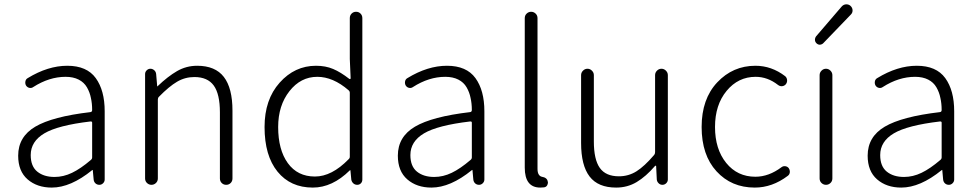

<svg xmlns="http://www.w3.org/2000/svg" viewBox="-20 -849 4489 882"><path d="M217.8 12.7Q150.4 12.7 106.9 -24.9Q63.5 -62.5 63.5 -133.8Q63.5 -220.7 142.1 -267.1Q220.7 -313.5 395.5 -334Q403.3 -335 403.3 -343.8Q403.3 -374 397.5 -399.4Q392.6 -424.8 379.4 -447.8Q366.2 -470.7 341.3 -483.4Q316.4 -496.1 281.2 -496.1Q206.1 -496.1 132.8 -449.2Q125 -443.4 115.2 -445.3Q105.5 -447.3 99.6 -456.1Q94.7 -464.8 96.7 -475.1Q98.6 -485.4 107.4 -490.2Q200.2 -546.9 289.1 -546.9Q378.9 -546.9 419.9 -490.2Q460.9 -433.6 460.9 -337.9V-24.4Q460.9 -14.6 453.6 -7.3Q446.3 0 436.5 0Q425.8 0 418.5 -6.8Q411.1 -13.7 410.2 -24.4L406.2 -67.4Q406.2 -68.4 405.3 -68.4Q404.3 -68.4 403.3 -67.4Q304.7 12.7 217.8 12.7ZM230.5 -36.1Q271.5 -36.1 311 -55.2Q350.6 -74.2 397.5 -114.3Q403.3 -119.1 403.3 -126V-285.2Q403.3 -291 397.5 -291Q396.5 -291 395.5 -291Q246.1 -273.4 183.6 -236.3Q121.1 -199.2 121.1 -136.7Q121.1 -85 151.4 -60.5Q181.6 -36.1 230.5 -36.1Z M646.5 -29.3V-508.8Q646.5 -518.6 653.8 -525.9Q661.1 -533.2 670.9 -533.2Q680.7 -533.2 688.5 -526.4Q696.3 -519.5 697.3 -508.8L702.1 -453.1Q702.1 -452.1 703.1 -452.1Q704.1 -452.1 704.1 -453.1Q751 -498 793.5 -522.5Q835.9 -546.9 885.7 -546.9Q968.8 -546.9 1008.3 -495.6Q1047.9 -444.3 1047.9 -340.8V-29.3Q1047.9 -16.6 1039.6 -8.3Q1031.2 0 1019 0Q1006.8 0 998.5 -8.3Q990.2 -16.6 990.2 -29.3V-333Q990.2 -417 961.9 -456.1Q933.6 -495.1 873 -495.1Q830.1 -495.1 793.5 -473.6Q756.8 -452.1 710 -404.3Q705.1 -399.4 705.1 -391.6V-29.3Q705.1 -16.6 696.3 -8.3Q687.5 0 675.8 0Q664.1 0 655.3 -8.3Q646.5 -16.6 646.5 -29.3Z M1417 12.7Q1314.5 12.7 1254.9 -60.5Q1195.3 -133.8 1195.3 -265.6Q1195.3 -391.6 1264.6 -469.2Q1334 -546.9 1431.6 -546.9Q1475.6 -546.9 1510.3 -532.2Q1544.9 -517.6 1585 -486.3Q1586.9 -485.4 1588.9 -486.3Q1590.8 -487.3 1590.8 -489.3L1586.9 -578.1V-765.6Q1586.9 -778.3 1595.2 -786.6Q1603.5 -794.9 1615.7 -794.9Q1627.9 -794.9 1636.2 -786.6Q1644.5 -778.3 1644.5 -765.6V-24.4Q1644.5 -13.7 1637.7 -6.8Q1630.9 0 1621.1 0Q1610.4 0 1603 -6.8Q1595.7 -13.7 1593.8 -23.4L1589.8 -66.4Q1589.8 -67.4 1588.9 -67.4Q1587.9 -67.4 1586.9 -66.4Q1506.8 12.7 1417 12.7ZM1426.8 -38.1Q1503.9 -38.1 1581.1 -117.2Q1586.9 -122.1 1586.9 -128.9V-422.9Q1586.9 -429.7 1581.1 -434.6Q1509.8 -496.1 1437.5 -496.1Q1361.3 -496.1 1309.6 -430.2Q1257.8 -364.3 1257.8 -265.6Q1257.8 -161.1 1302.2 -99.6Q1346.7 -38.1 1426.8 -38.1Z M1961.9 12.7Q1894.5 12.7 1851.1 -24.9Q1807.6 -62.5 1807.6 -133.8Q1807.6 -220.7 1886.2 -267.1Q1964.8 -313.5 2139.6 -334Q2147.5 -335 2147.5 -343.8Q2147.5 -374 2141.6 -399.4Q2136.7 -424.8 2123.5 -447.8Q2110.4 -470.7 2085.4 -483.4Q2060.5 -496.1 2025.4 -496.1Q1950.2 -496.1 1877 -449.2Q1869.1 -443.4 1859.4 -445.3Q1849.6 -447.3 1843.8 -456.1Q1838.9 -464.8 1840.8 -475.1Q1842.8 -485.4 1851.6 -490.2Q1944.3 -546.9 2033.2 -546.9Q2123 -546.9 2164.1 -490.2Q2205.1 -433.6 2205.1 -337.9V-24.4Q2205.1 -14.6 2197.8 -7.3Q2190.4 0 2180.7 0Q2169.9 0 2162.6 -6.8Q2155.3 -13.7 2154.3 -24.4L2150.4 -67.4Q2150.4 -68.4 2149.4 -68.4Q2148.4 -68.4 2147.5 -67.4Q2048.8 12.7 1961.9 12.7ZM1974.6 -36.1Q2015.6 -36.1 2055.2 -55.2Q2094.7 -74.2 2141.6 -114.3Q2147.5 -119.1 2147.5 -126V-285.2Q2147.5 -291 2141.6 -291Q2140.6 -291 2139.6 -291Q1990.2 -273.4 1927.7 -236.3Q1865.2 -199.2 1865.2 -136.7Q1865.2 -85 1895.5 -60.5Q1925.8 -36.1 1974.6 -36.1Z M2461.9 12.7Q2390.6 12.7 2390.6 -79.1V-765.6Q2390.6 -778.3 2399.4 -786.6Q2408.2 -794.9 2419.9 -794.9Q2431.6 -794.9 2440.4 -786.6Q2449.2 -778.3 2449.2 -765.6V-73.2Q2449.2 -56.6 2454.6 -47.9Q2460 -39.1 2468.8 -37.1Q2493.2 -33.2 2496.1 -15.6Q2497.1 -13.7 2497.1 -10.7Q2497.1 -3.9 2493.2 2.9Q2488.3 10.7 2478.5 11.7Q2470.7 12.7 2461.9 12.7Z M2810.5 12.7Q2727.5 12.7 2688.5 -38.1Q2649.4 -88.9 2649.4 -192.4V-503.9Q2649.4 -515.6 2658.2 -524.4Q2667 -533.2 2678.7 -533.2Q2690.4 -533.2 2699.2 -524.4Q2708 -515.6 2708 -503.9V-199.2Q2708 -116.2 2735.4 -77.6Q2762.7 -39.1 2823.2 -39.1Q2867.2 -39.1 2903.8 -62Q2940.4 -85 2985.4 -137.7Q2989.3 -142.6 2989.3 -150.4V-503.9Q2989.3 -515.6 2998 -524.4Q3006.8 -533.2 3018.6 -533.2Q3030.3 -533.2 3039.1 -524.4Q3047.9 -515.6 3047.9 -503.9V-24.4Q3047.9 -14.6 3040.5 -7.3Q3033.2 0 3022.9 0Q3012.7 0 3005.4 -7.3Q2998 -14.6 2997.1 -24.4L2994.1 -86.9Q2993.2 -87.9 2991.7 -87.9Q2990.2 -87.9 2989.3 -86.9Q2947.3 -38.1 2904.8 -12.7Q2862.3 12.7 2810.5 12.7Z M3447.3 12.7Q3339.8 12.7 3271.5 -62Q3203.1 -136.7 3203.1 -265.6Q3203.1 -394.5 3274.9 -470.7Q3346.7 -546.9 3450.2 -546.9Q3524.4 -546.9 3586.9 -499Q3594.7 -492.2 3595.7 -481.4Q3596.7 -470.7 3589.8 -461.9Q3583 -454.1 3572.8 -453.1Q3562.5 -452.1 3553.7 -459Q3505.9 -496.1 3451.2 -496.1Q3371.1 -496.1 3317.9 -431.6Q3264.6 -367.2 3264.6 -265.6Q3264.6 -164.1 3315.9 -100.6Q3367.2 -37.1 3450.2 -37.1Q3511.7 -37.1 3570.3 -81.1Q3578.1 -86.9 3587.9 -85.4Q3597.7 -84 3603.5 -76.2Q3608.4 -69.3 3608.4 -60.5Q3608.4 -47.9 3598.6 -41Q3527.3 12.7 3447.3 12.7Z M3745.1 -29.3V-503.9Q3745.1 -515.6 3753.9 -524.4Q3762.7 -533.2 3774.4 -533.2Q3786.1 -533.2 3794.9 -524.4Q3803.7 -515.6 3803.7 -503.9V-29.3Q3803.7 -16.6 3794.9 -8.3Q3786.1 0 3774.4 0Q3762.7 0 3753.9 -8.3Q3745.1 -16.6 3745.1 -29.3ZM3761.7 -650.4Q3755.9 -644.5 3746.1 -643.6Q3746.1 -643.6 3746.1 -643.6Q3737.3 -643.6 3730.5 -650.4Q3723.6 -657.2 3723.6 -667Q3723.6 -674.8 3728.5 -681.6L3846.7 -819.3Q3854.5 -828.1 3866.2 -829.1Q3867.2 -829.1 3868.2 -829.1Q3878.9 -829.1 3886.7 -822.3Q3896.5 -813.5 3896.5 -800.8Q3896.5 -790 3888.7 -782.2Z M4120.1 12.7Q4052.7 12.7 4009.3 -24.9Q3965.8 -62.5 3965.8 -133.8Q3965.8 -220.7 4044.4 -267.1Q4123 -313.5 4297.9 -334Q4305.7 -335 4305.7 -343.8Q4305.7 -374 4299.8 -399.4Q4294.9 -424.8 4281.7 -447.8Q4268.6 -470.7 4243.7 -483.4Q4218.8 -496.1 4183.6 -496.1Q4108.4 -496.1 4035.2 -449.2Q4027.3 -443.4 4017.6 -445.3Q4007.8 -447.3 4002 -456.1Q3997.1 -464.8 3999 -475.1Q4001 -485.4 4009.8 -490.2Q4102.5 -546.9 4191.4 -546.9Q4281.2 -546.9 4322.3 -490.2Q4363.3 -433.6 4363.3 -337.9V-24.4Q4363.3 -14.6 4356 -7.3Q4348.6 0 4338.9 0Q4328.1 0 4320.8 -6.8Q4313.5 -13.7 4312.5 -24.4L4308.6 -67.4Q4308.6 -68.4 4307.6 -68.4Q4306.6 -68.4 4305.7 -67.4Q4207 12.7 4120.1 12.7ZM4132.8 -36.1Q4173.8 -36.1 4213.4 -55.2Q4252.9 -74.2 4299.8 -114.3Q4305.7 -119.1 4305.7 -126V-285.2Q4305.7 -291 4299.8 -291Q4298.8 -291 4297.9 -291Q4148.4 -273.4 4085.9 -236.3Q4023.4 -199.2 4023.4 -136.7Q4023.4 -85 4053.7 -60.5Q4084 -36.1 4132.8 -36.1Z"/></svg>

Font: irohamaru Light
Style: Regular
Weight: 200
Designer: [Source Han Sans]
Ryoko NISHIZUKA  (kana & ideographs); Paul D. Hunt (Latin, Greek & Cyrillic); Wenlong ZHANG  (bopomofo
Version: Version 1.01